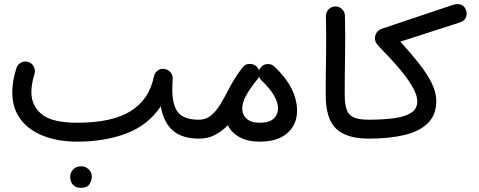

<svg xmlns="http://www.w3.org/2000/svg" viewBox="-20 -649 2325 932"><path d="M39.6 -202.1Q39.6 -255.4 59.6 -317.9Q64.9 -335.9 82 -345Q99.1 -354 117.2 -348.1Q135.3 -342.8 144 -325.7Q152.8 -308.6 147.5 -290.5Q139.6 -265.1 136 -242.9Q132.3 -220.7 132.3 -202.1Q132.3 -135.3 182.9 -94.2Q233.4 -53.2 355 -53.2Q523.4 -53.2 614 -109.4Q704.6 -165.5 727.1 -277.8Q730.5 -294.4 744.4 -305.7Q758.3 -316.9 776.4 -314.5Q794.9 -312.5 807.1 -298.6Q819.3 -284.7 818.4 -266.1Q817.4 -252 816.9 -239Q816.4 -226.1 816.4 -213.4Q816.4 -138.2 844.7 -103Q873 -67.9 945.3 -67.9H945.8Q964.8 -67.9 978.3 -54.4Q991.7 -41 991.7 -22Q991.7 -2.9 978.3 10.5Q964.8 23.9 945.8 23.9H945.3Q864.3 23.9 819.1 -15.4Q773.9 -54.7 760.3 -132.8Q699.7 -42 594.5 -1.7Q489.3 38.6 355 38.6Q263.2 38.6 191.9 11.2Q120.6 -16.1 80.1 -69.6Q39.6 -123 39.6 -202.1ZM320.8 208.5Q320.8 189 335.2 173.6Q349.6 158.2 372.6 158.2Q388.7 158.2 399.9 164.8Q411.1 171.4 417.5 181.6Q425.8 193.8 425.8 209Q425.8 225.1 415 243.9Q404.3 262.7 372.6 262.7Q351.6 262.7 340.3 253.4Q329.1 244.1 324.7 231.9Q320.8 221.7 320.8 208.5Z M899.9 -22Q899.9 -41 913.3 -54.4Q926.8 -67.9 945.8 -67.9Q978.5 -67.9 1003.2 -87.6Q1027.8 -107.4 1048.1 -140.1Q1068.4 -172.9 1088.4 -212.4Q1104 -243.2 1122.3 -272Q1140.6 -300.8 1158.2 -322.3L1159.2 -323.7Q1173.8 -341.3 1198.2 -338.4Q1212.4 -336.9 1223.1 -328.1Q1233.4 -319.8 1237.3 -306.6Q1240.2 -316.4 1247.6 -323.7Q1260.3 -337.9 1279.5 -338.1Q1298.8 -338.4 1312.5 -325.7Q1421.9 -221.7 1421.9 -111.3Q1421.9 -44.4 1374.8 -2.9Q1327.6 38.6 1241.2 38.6Q1182.6 38.6 1143.3 17.1Q1104 -4.4 1085.9 -41.5Q1060.1 -13.7 1025.4 5.1Q990.7 23.9 945.8 23.9Q926.8 23.9 913.3 10.5Q899.9 -2.9 899.9 -22ZM1155.8 -121.6Q1155.8 -91.8 1177.2 -72.5Q1198.7 -53.2 1239.3 -53.2Q1287.1 -53.2 1308.3 -73Q1329.6 -92.8 1329.6 -123Q1329.6 -182.6 1249 -258.8Q1240.7 -266.6 1237.3 -277.8Q1234.4 -269.5 1229 -263.2Q1214.4 -246.1 1197.8 -222.4Q1181.2 -198.7 1170.4 -177.2Q1155.8 -146.5 1155.8 -121.6Z M1561 -188.5Q1561 -280.8 1562.7 -373.8Q1564.5 -466.8 1562 -569.8Q1561.5 -588.9 1574.5 -603Q1587.4 -617.2 1606.4 -617.7Q1625 -618.7 1639.4 -605.5Q1653.8 -592.3 1654.3 -573.2Q1656.7 -471.7 1655 -377.4Q1653.3 -283.2 1653.3 -189.9Q1653.3 -144 1662.6 -117.2Q1671.9 -90.3 1697 -79.1Q1722.2 -67.9 1769.5 -67.9H1770Q1789.1 -67.9 1802.5 -54.4Q1815.9 -41 1815.9 -22Q1815.9 -2.9 1802.5 10.5Q1789.1 23.9 1770 23.9H1769.5Q1662.1 23.9 1611.6 -24.2Q1561 -72.3 1561 -188.5Z M1724.1 -22Q1724.1 -41 1737.5 -54.4Q1751 -67.9 1770 -67.9Q1838.4 -67.9 1891.6 -75Q1944.8 -82 1975.1 -101.1Q2005.4 -120.1 2005.4 -156.2Q2005.4 -189.9 1978.8 -233.6Q1952.1 -277.3 1911.4 -324.5Q1870.6 -371.6 1827.1 -415.5Q1814 -429.2 1807.1 -439Q1800.3 -448.7 1800.3 -464.8Q1800.3 -480 1809.6 -492.4Q1818.8 -504.9 1834.5 -509.8L2179.2 -625.5Q2202.1 -632.8 2219.7 -625.2Q2237.3 -617.7 2242.7 -597.7Q2248.5 -576.7 2240.2 -561.3Q2231.9 -545.9 2213.4 -540.5L1923.3 -446.8Q1972.2 -393.1 2011.5 -343.8Q2050.8 -294.4 2074.2 -248.3Q2097.7 -202.1 2097.7 -158.7Q2097.7 -90.8 2056.6 -50.8Q2015.6 -10.7 1941.9 6.6Q1868.2 23.9 1770 23.9Q1751 23.9 1737.5 10.5Q1724.1 -2.9 1724.1 -22Z"/></svg>

Font: Mikhak-DS1-FD Medium
Style: Regular
Weight: 500
Designer: Amin Abedi
Version: Version 3.2